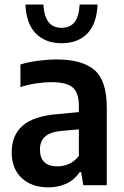

<svg xmlns="http://www.w3.org/2000/svg" viewBox="-20 -816 546 846"><path d="M193 9.5Q119 9.5 75.2 -32Q31.5 -73.5 31.5 -144.5Q31.5 -220 80 -262.5Q128.5 -305 236.5 -313.5L327.5 -322V-348.5Q327.5 -409 299.2 -431.5Q271 -454 207.5 -454Q177.5 -454 141 -448.8Q104.5 -443.5 70 -432.5V-532Q105.5 -543 148.5 -548.5Q191.5 -554 229.5 -554Q342 -554 396.2 -507.5Q450.5 -461 450.5 -341.5V0H347L337.5 -57.5H331Q308 -23 272 -6.8Q236 9.5 193 9.5ZM156 -157.5Q156 -83 233.5 -83Q257.5 -83 282.2 -93Q307 -103 327.5 -129V-246L249 -239Q201 -234.5 178.5 -214Q156 -193.5 156 -157.5ZM251.5 -625.5Q181 -625.5 138.5 -667.8Q96 -710 92 -796H171Q174.5 -742.5 194.5 -718Q214.5 -693.5 251.5 -693.5Q288.5 -693.5 308.2 -718Q328 -742.5 331 -796H410Q406 -709.5 364 -667.5Q322 -625.5 251.5 -625.5Z"/></svg>

Font: Encode Sans SemiCondensed SemiCondensed SemiBold
Style: Regular
Weight: 600
Width: 4
Designer: Multiple Designers
Foundry: Impallari Type
Version: Version 3.000; ttfautohint (v1.8.3) -l 8 -r 50 -G 200 -x 14 